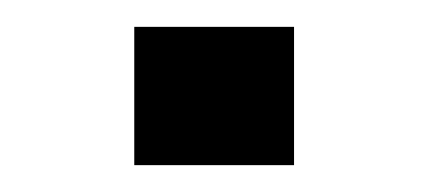

<svg xmlns="http://www.w3.org/2000/svg" viewBox="-20 -345 318 143"><path d="M199 -325V-222H80V-325Z"/></svg>

Font: Syne Med Modified
Style: Regular
Weight: 500
Designer: Lucas Descroix
Foundry: Bonjour Monde
Version: Version 2.200